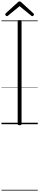

<svg xmlns="http://www.w3.org/2000/svg" viewBox="-20 -1694 535 2619"><path d="M247 14Q233 14 227 9.5Q221 5 221 -5V-1401Q221 -1411 227 -1415.5Q233 -1420 247 -1420Q261 -1420 267.5 -1415.5Q274 -1411 274 -1401V-5Q274 5 268 9.5Q262 14 247 14ZM75 -1474Q67 -1474 59.5 -1481.5Q52 -1489 52 -1497Q52 -1500 53 -1503.5Q54 -1507 57 -1511L222 -1662Q227 -1667 232.5 -1670.5Q238 -1674 247 -1674Q256 -1674 261 -1670.5Q266 -1667 272 -1662L438 -1509Q441 -1506 442 -1503Q443 -1500 443 -1497Q443 -1488 435.5 -1481Q428 -1474 420 -1474Q416 -1474 412 -1476Q408 -1478 404 -1482L247 -1610L91 -1482Q86 -1478 82.5 -1476Q79 -1474 75 -1474ZM0 895H495V905H0ZM0 -20H495V0H0ZM0 -505H495V-500H0ZM0 -1415H495V-1405H0Z"/></svg>

Font: Playwrite BE WAL Guides
Style: Regular
Weight: 400
Designer: Veronika Burian, José Scaglione
Foundry: TypeTogether
Version: Version 1.003